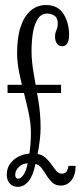

<svg xmlns="http://www.w3.org/2000/svg" viewBox="-20 -731 334 764"><path d="M10 -361V-393.5H223V-361ZM51 12.5Q30.5 12.5 18.8 -1Q7 -14.5 7 -35.5Q7 -60.5 19.5 -78.5Q32 -96.5 52.5 -107.2Q73 -118 97 -120Q98.5 -128.5 100.8 -151.2Q103 -174 103 -203.5Q103 -237.5 94.8 -277.8Q86.5 -318 75.5 -360.2Q64.5 -402.5 56.2 -443.2Q48 -484 48 -519.5Q48 -582 62.2 -624.8Q76.5 -667.5 102.5 -689.2Q128.5 -711 163.5 -711Q210 -711 232.5 -675.8Q255 -640.5 255 -591.5Q255 -571 248 -559Q241 -547 227 -547Q213.5 -547 206.2 -558Q199 -569 199 -585Q199 -596.5 201.8 -604Q204.5 -611.5 207.2 -618.8Q210 -626 210 -636Q210 -659.5 197 -668.2Q184 -677 168 -677Q144.5 -677 130.8 -656.5Q117 -636 111.2 -602Q105.5 -568 105.5 -527Q105.5 -486.5 114.5 -436.2Q123.5 -386 132.5 -331.8Q141.5 -277.5 141.5 -225Q141.5 -201 139 -178.8Q136.5 -156.5 133.8 -140.8Q131 -125 129.5 -118.5Q149.5 -114.5 162.8 -102Q176 -89.5 185.8 -75.2Q195.5 -61 204.5 -50.5Q213.5 -40 225 -40Q241.5 -40 246.5 -50.8Q251.5 -61.5 252.5 -71H281Q281 -47.5 273.8 -30Q266.5 -12.5 253 -2.5Q239.5 7.5 221.5 7.5Q201.5 7.5 188.5 -4.5Q175.5 -16.5 165.5 -32.8Q155.5 -49 145.5 -62.2Q135.5 -75.5 121 -78.5Q112 -32 93.5 -9.8Q75 12.5 51 12.5ZM53 -20Q63 -20 74 -36.2Q85 -52.5 90 -81Q71.5 -81 56 -67.5Q40.5 -54 40.5 -35Q40.5 -28.5 43.5 -24.2Q46.5 -20 53 -20Z"/></svg>

Font: Imbue Thin 10pt Light
Style: Regular
Weight: 300
Version: Version 1.102